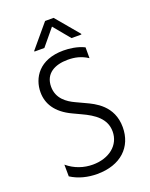

<svg xmlns="http://www.w3.org/2000/svg" viewBox="-172 -1027 882 1128"><g transform="rotate(-20 269.0 -463.0)"><path d="M196 -789.8 280.9 -892.4 365.8 -789.8H427.6V-794.4L307.5 -937.5H254.3L134.2 -794.4V-789.8ZM235.8 12.4C383.2 12.4 469.8 -72.1 469.8 -195.3C469.8 -330.6 364.3 -378.9 312.9 -402.7L258.2 -428.3C210.2 -450.3 155.2 -487.9 155.2 -562.1C155.2 -644.2 219.8 -677.9 300.8 -677.9C344.1 -677.9 384.6 -669.4 424.7 -642.8V-710.6C381.7 -731.9 331.3 -737.6 295.1 -737.6C142.8 -737.6 85.6 -641 85.6 -552.6C85.6 -482.2 122.2 -417.3 219.1 -372.2L268.1 -349.1C341.6 -315.3 405.2 -272.4 405.2 -192.1C405.2 -106.2 332 -48.3 230.1 -48.3C174.4 -48.3 118.3 -66.4 72.1 -105.5L72.8 -32C120.7 -1.1 178.3 12.4 235.8 12.4Z"/></g></svg>

Font: TID UI Light
Style: Regular
Weight: 300
Designer: The TID Project Authors
Foundry: Bakken & Bæck
Version: Version 1.001;hotconv 1.0.109;makeotfexe 2.5.65596